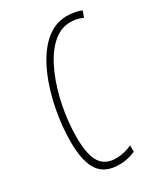

<svg xmlns="http://www.w3.org/2000/svg" viewBox="-144 -601 586 676"><g transform="rotate(-30 149.0 -263.0)"><path d="M139 10C167 10 189 3 205 -4V-30C186 -21 164 -15 141 -15C84 -15 56 -50 56 -149C56 -301 122 -511 238 -511C256 -511 273 -508 289 -500L298 -525C283 -532 261 -536 238 -536C97 -536 30 -303 30 -147C30 -32 66 10 139 10Z"/></g></svg>

Font: Noto Sans ExtraCondensed Thin
Style: Italic
Weight: 100
Width: 2
Italic angle: -12°
Designer: Monotype Design Team
Foundry: Monotype Imaging Inc.
Version: Version 2.013